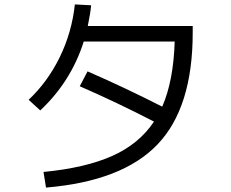

<svg xmlns="http://www.w3.org/2000/svg" viewBox="-20 -807 1040 864"><path d="M187 37.1 175.8 -33.2Q363.8 -51.3 484.9 -105.2Q606 -159.2 672.9 -259.8Q506.8 -345.7 338.9 -418.9L374 -485.8Q537.1 -415 710 -327.1Q760.7 -443.4 766.1 -620.1H356.9Q299.8 -439.9 161.1 -310.1L108.9 -357.9Q194.8 -439 249 -550Q303.2 -661.1 316.9 -787.1L390.1 -783.2Q387.2 -749 375 -689.9H847.2V-660.2Q847.2 -323.2 689.2 -157.5Q531.2 8.3 187 37.1Z"/></svg>

Font: WebKoruri
Style: Regular
Weight: 400
Foundry: lindwurm / mohemohe
Version: Version 1.00